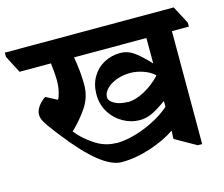

<svg xmlns="http://www.w3.org/2000/svg" viewBox="-156 -803 1136 974"><g transform="rotate(-15 412.0 -315.5)"><path d="M880 -576V-555H791V38H768L657 -25L659 -68Q605 -31 526.5 -5Q448 21 374 21Q272 21 108 -190L86 -218Q54 -260 42 -280.5Q30 -301 30 -321Q30 -343 47.5 -365.5Q65 -388 84 -399L143 -368Q151 -382 157 -408.5Q163 -435 163 -465Q163 -498 156 -556H-9L-56 -647V-669H831ZM371 -79Q441 -79 523.5 -112Q606 -145 660 -193V-222L659 -223Q620 -194 586.5 -177.5Q553 -161 518 -161Q473 -161 431 -184.5Q389 -208 363.5 -249.5Q338 -291 338 -344Q338 -395 361 -434.5Q384 -474 423 -495Q462 -516 508 -516Q549 -516 584 -489.5Q619 -463 656 -422H657V-555H277Q291 -476 291 -408Q291 -344 256 -291.5Q221 -239 173 -194Q203 -154 257.5 -117Q312 -80 371 -80ZM482 -265Q523 -265 571 -291Q619 -317 656 -357V-360Q632 -382 597.5 -393.5Q563 -405 533 -405Q492 -405 458.5 -392.5Q425 -380 405.5 -359.5Q386 -339 386 -316Q386 -297 413 -281.5Q440 -266 483 -266Z"/></g></svg>

Font: Martel Heavy
Style: Regular
Weight: 900
Designer: Dan Reynolds
Foundry: Dan Reynolds
Version: Version 1.001; ttfautohint (v1.1) -l 5 -r 5 -G 72 -x 0 -D la